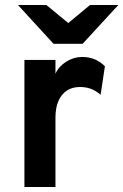

<svg xmlns="http://www.w3.org/2000/svg" viewBox="-20 -752 496 772"><path d="M78.2 0V-511H203V-456Q216.9 -485.7 246.9 -504.4Q276.9 -523 310.2 -523Q364.5 -523 401.8 -485.6L384.6 -371.2Q364.2 -388.1 344.6 -395.1Q325.1 -402.2 301.4 -402.2Q270.5 -402.2 248.6 -387.6Q226.7 -373 214.8 -345.5Q203 -318 203 -279.6V0ZM195.1 -576 52.1 -732H166.3L254.5 -659.4L342.1 -732H455.9L312.3 -576Z"/></svg>

Font: Overpass
Style: Regular
Weight: 400
Designer: Delve Withrington, Dave Bailey, Thomas Jockin
Foundry: Delve Fonts LLC
Version: Version 4.000